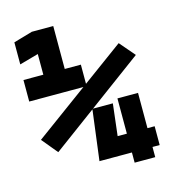

<svg xmlns="http://www.w3.org/2000/svg" viewBox="-104 -783 795 871"><g transform="rotate(-15 293.0 -347.0)"><path d="M99.1 -135.7 37.6 -210 491.7 -542.5 553.2 -470.7ZM269 -47.9 299.3 -285.6H395.5L367.7 -47.9ZM268.6 -47.9 307.1 -136.2H425.8V-47.9ZM513.7 -47.9V-136.2H551.8V-47.9ZM421.4 0V-301.8H518.1V0ZM124.5 -391.6V-694.3H225.1V-391.6ZM31.2 -391.6V-492.7H128.4V-391.6ZM220.7 -391.6V-492.7H300.8V-391.6ZM35.6 -564.9V-668.5L124.5 -694.3V-589.8Z"/></g></svg>

Font: Cascadia Code PL
Style: Regular
Weight: 400
Monospace: yes
Designer: Aaron Bell
Foundry: Saja Typeworks
Version: Version 2102.003